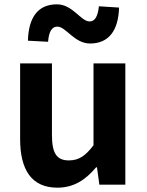

<svg xmlns="http://www.w3.org/2000/svg" viewBox="-20 -853 677 887"><path d="M245 14C322 14 376 -23 424 -80H428L439 0H559V-560H412V-182C374 -132 344 -112 298 -112C244 -112 220 -142 220 -229V-560H73V-210C73 -70 125 14 245 14ZM396 -652C481 -652 527 -710 530 -818L437 -824C432 -778 419 -754 394 -754C353 -754 316 -833 243 -833C157 -833 112 -775 109 -665L202 -660C206 -708 220 -730 245 -730C285 -730 323 -652 396 -652Z"/></svg>

Font: Genne Gothic Bold
Style: Regular
Weight: 700
Designer: Ryoko NISHIZUKA (kana & ideographs); Paul D. Hunt (Latin, Greek & Cyrillic); Wenlong ZHANG (bopomofo); Sandoll Communica
Foundry: Adobe Systems Incorporated
Version: Version 1.004;PS 1.004;hotconv 16.6.51;makeotf.lib2.5.65220